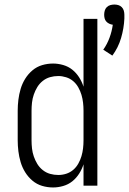

<svg xmlns="http://www.w3.org/2000/svg" viewBox="-20 -818 568 846"><path d="M475 -573 435 -599Q452 -623 462.5 -651.5Q473 -680 477 -709Q469 -710 461.5 -713.5Q454 -717 448.5 -723Q443 -729 441 -737Q439 -745 439 -753Q439 -762 441.5 -771Q444 -780 450.5 -786.5Q457 -793 466 -795.5Q475 -798 484 -798Q493 -798 501.5 -795.5Q510 -793 516.5 -786.5Q523 -780 525.5 -771Q528 -762 528 -753V-751V-736Q526 -693 513.5 -650.5Q501 -608 475 -573ZM214 8Q189 8 165.5 1Q142 -6 123 -22Q104 -38 91 -59Q78 -80 71 -103.5Q64 -127 61 -151.5Q58 -176 58 -200V-330Q58 -354 61 -378.5Q64 -403 71 -426.5Q78 -450 91 -471Q104 -492 123 -508Q142 -524 165.5 -531Q189 -538 214 -538Q236 -538 258.5 -531.5Q281 -525 298.5 -511Q316 -497 328.5 -477.5Q341 -458 348 -436V-735H409V0H348V-94Q341 -72 328.5 -52.5Q316 -33 298.5 -19Q281 -5 258.5 1.5Q236 8 214 8ZM237 -47Q237 -47 237 -47Q237 -47 237 -47Q255 -47 272 -52.5Q289 -58 302.5 -69.5Q316 -81 325 -97Q334 -113 339 -130Q344 -147 346 -164.5Q348 -182 348 -200V-330Q348 -348 346 -365.5Q344 -383 339 -400Q334 -417 325 -433Q316 -449 302.5 -460.5Q289 -472 271.5 -477.5Q254 -483 237 -483Q218 -483 200.5 -478Q183 -473 168.5 -461.5Q154 -450 144.5 -434.5Q135 -419 129 -401.5Q123 -384 121 -366Q119 -348 119 -330V-200Q119 -182 121 -164Q123 -146 129 -128.5Q135 -111 144.5 -95.5Q154 -80 168.5 -68.5Q183 -57 200.5 -52Q218 -47 237 -47Z"/></svg>

Font: Iosevka Term Light
Style: Regular
Weight: 300
Monospace: yes
Designer: Belleve Invis
Foundry: Belleve Invis
Version: Version 9.0.1; ttfautohint (v1.8.3)